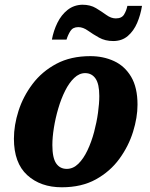

<svg xmlns="http://www.w3.org/2000/svg" viewBox="-20 -784 635 814"><path d="M242 10Q152 10 95.5 -41.5Q39 -93 39 -196Q39 -253 58.5 -314Q78 -375 118 -428Q158 -481 219 -513.5Q280 -546 363 -546Q418 -546 463.5 -525Q509 -504 536 -458.5Q563 -413 563 -340Q563 -286 544 -225Q525 -164 486 -110.5Q447 -57 386.5 -23.5Q326 10 242 10ZM263 -68Q290 -68 312 -89.5Q334 -111 351 -147Q368 -183 379 -224.5Q390 -266 395.5 -306Q401 -346 401 -377Q401 -428 385 -451Q369 -474 341 -474Q316 -474 294.5 -453.5Q273 -433 256 -399Q239 -365 227 -324Q215 -283 208.5 -242.5Q202 -202 202 -169Q202 -115 218 -91.5Q234 -68 263 -68ZM460 -610Q426 -610 400 -624.5Q374 -639 353 -654Q332 -669 312 -669Q289 -669 278.5 -652.5Q268 -636 262 -616H200Q207 -654 223.5 -687.5Q240 -721 266.5 -742Q293 -763 329 -764Q363 -764 387 -749.5Q411 -735 431 -720.5Q451 -706 471 -706Q496 -706 506 -722.5Q516 -739 520 -759H582Q576 -721 561.5 -687Q547 -653 522 -631.5Q497 -610 460 -610Z"/></svg>

Font: Noto Serif SemiCondensed ExtraBold
Style: Italic
Weight: 800
Width: 4
Italic angle: -12°
Designer: Monotype Design Team
Foundry: Monotype Imaging Inc.
Version: Version 2.014; ttfautohint (v1.8.4.7-5d5b)